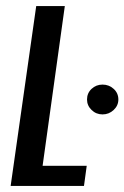

<svg xmlns="http://www.w3.org/2000/svg" viewBox="-20 -611 409 631"><path d="M15 0 99 -591H193L120 -66H265L256 0ZM317 -235Q296 -235 281 -249.5Q266 -264 266 -284Q266 -305 281 -319Q296 -333 317 -333Q338 -333 353.5 -319Q369 -305 369 -284Q369 -264 353.5 -249.5Q338 -235 317 -235Z"/></svg>

Font: Alumni Sans Thin SemiBold
Style: Italic
Weight: 600
Italic angle: -8°
Version: Version 1.016